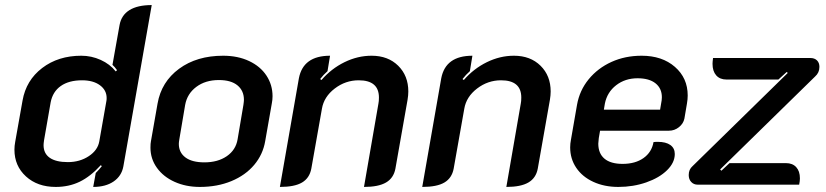

<svg xmlns="http://www.w3.org/2000/svg" viewBox="-20 -729 3260 758"><path d="M37 -138Q37 -153 40 -169L69 -332Q83 -412 146.5 -460.5Q210 -509 301 -509Q341 -509 377.5 -492.5Q414 -476 437 -447L442 -452Q433 -465 424 -473L452 -630Q459 -669 491 -689Q523 -709 579 -709L467 -72Q460 -34 428.5 -12.5Q397 9 348 9L358 -46Q371 -59 382 -73L378 -77Q337 -32 294.5 -11.5Q252 9 200 9Q128 9 82.5 -32.5Q37 -74 37 -138ZM372 -171 400 -330Q401 -334 401 -342Q401 -373 374.5 -392.5Q348 -412 304 -412Q252 -412 220 -389.5Q188 -367 180 -325L154 -176Q152 -162 152 -156Q152 -123 176.5 -106Q201 -89 248 -89Q295 -89 330.5 -112.5Q366 -136 372 -171Z M574 -146Q574 -163 576 -172L602 -320Q617 -406 687 -457.5Q757 -509 861 -509Q919 -509 963.5 -488Q1008 -467 1032 -430.5Q1056 -394 1056 -349Q1056 -335 1053 -320L1027 -172Q1018 -119 983.5 -78Q949 -37 893.5 -14Q838 9 769 9Q714 9 669.5 -11Q625 -31 599.5 -66.5Q574 -102 574 -146ZM918 -179 941 -315Q943 -329 943 -335Q943 -371 917.5 -392Q892 -413 844 -413Q791 -413 755 -386Q719 -359 711 -315L688 -179Q686 -167 686 -161Q686 -127 712 -107.5Q738 -88 787 -88Q840 -88 875.5 -112.5Q911 -137 918 -179Z M1160 -420Q1177 -509 1283 -509L1273 -448Q1257 -434 1244 -417L1249 -413Q1288 -458 1340 -483.5Q1392 -509 1447 -509Q1512 -509 1552 -469.5Q1592 -430 1592 -368Q1592 -353 1589 -335L1541 -63Q1534 -26 1504 -8.5Q1474 9 1417 9L1474 -320Q1476 -329 1476 -344Q1476 -412 1396 -412Q1344 -412 1301.5 -379.5Q1259 -347 1251 -300L1209 -63Q1202 -26 1172.5 -8.5Q1143 9 1085 9Z M1722 -420Q1739 -509 1845 -509L1835 -448Q1819 -434 1806 -417L1811 -413Q1850 -458 1902 -483.5Q1954 -509 2009 -509Q2074 -509 2114 -469.5Q2154 -430 2154 -368Q2154 -353 2151 -335L2103 -63Q2096 -26 2066 -8.5Q2036 9 1979 9L2036 -320Q2038 -329 2038 -344Q2038 -412 1958 -412Q1906 -412 1863.5 -379.5Q1821 -347 1813 -300L1771 -63Q1764 -26 1734.5 -8.5Q1705 9 1647 9Z M2231 -147Q2231 -162 2234 -177L2258 -315Q2268 -372 2304 -416Q2340 -460 2394 -484.5Q2448 -509 2513 -509Q2594 -509 2644.5 -465Q2695 -421 2695 -352Q2695 -337 2692 -320L2682 -261Q2678 -241 2660.5 -227Q2643 -213 2621 -213H2349L2344 -184Q2342 -168 2342 -162Q2342 -123 2366.5 -102.5Q2391 -82 2438 -82Q2488 -82 2520.5 -105Q2553 -128 2560 -168Q2566 -169 2577 -169Q2609 -169 2626.5 -156.5Q2644 -144 2644 -121Q2644 -87 2613.5 -57Q2583 -27 2531.5 -9Q2480 9 2421 9Q2366 9 2322.5 -11Q2279 -31 2255 -66.5Q2231 -102 2231 -147ZM2586 -296 2590 -320Q2593 -334 2593 -345Q2593 -380 2568 -400Q2543 -420 2497 -420Q2448 -420 2412.5 -392.5Q2377 -365 2368 -320L2364 -296Z M2699 -38Q2699 -60 2714 -73L3090 -441L3086 -445L3053 -415H2848Q2822 -415 2807.5 -431.5Q2793 -448 2793 -477Q2793 -484 2795 -500H3179Q3196 -500 3205.5 -490.5Q3215 -481 3215 -465Q3215 -442 3198 -427L2823 -60L2828 -55L2860 -85H3083Q3109 -85 3123.5 -69Q3138 -53 3138 -25Q3138 -14 3135 0H2734Q2719 0 2709 -10.5Q2699 -21 2699 -38Z"/></svg>

Font: K2D SemiBold
Style: Italic
Weight: 600
Italic angle: -10°
Designer: Katatrad Aksorn Co.,Ltd.
Foundry: Cadson Demak Co.,Ltd.
Version: Version 1.000; ttfautohint (v1.6)